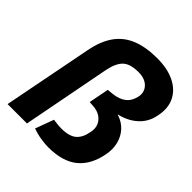

<svg xmlns="http://www.w3.org/2000/svg" viewBox="-207 -905 1058 1058"><g transform="rotate(45 322.0 -376.0)"><path d="M211 -12 251 -120 264 -118Q278 -116 291 -115Q304 -114 312 -114Q374 -114 403 -138.5Q432 -163 441 -214Q448 -245 438.5 -269Q429 -293 406 -308.5Q383 -324 348 -326L321 -328L344 -446L377 -449Q425 -454 453 -476Q481 -498 490 -540Q498 -580 471.5 -607.5Q445 -635 395 -635Q331 -635 302 -608Q273 -581 260 -519L160 0H9L111 -523Q127 -606 164.5 -659Q202 -712 264 -737Q326 -762 414 -762Q494 -762 549 -735Q604 -708 628.5 -659Q653 -610 639 -542Q628 -482 585.5 -443Q543 -404 479 -389V-388Q522 -375 549.5 -345Q577 -315 587 -274Q597 -233 588 -188Q569 -89 507.5 -39.5Q446 10 336 10Q312 10 284.5 6Q257 2 240 -3Z"/></g></svg>

Font: REM SemiBold
Style: Italic
Weight: 600
Italic angle: -11°
Designer: Octavio Pardo
Foundry: Ashler Design
Version: Version 1.005;gftools[0.9.28]